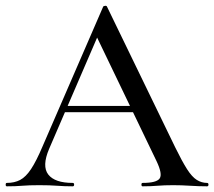

<svg xmlns="http://www.w3.org/2000/svg" viewBox="-25 -656 754 676"><path d="M187 -261 199 -283H471L478 -261ZM704 -12Q709 -12 709 -6Q709 0 704 0Q675 0 644.5 -2Q614 -4 585 -4Q553 -4 529.5 -2Q506 0 477 0Q473 0 473 -6Q473 -12 477 -12Q526 -12 537 -27.5Q548 -43 526 -89L311 -536L343 -584L148 -132Q122 -71 145 -41.5Q168 -12 231 -12Q236 -12 236 -6Q236 0 231 0Q201 0 176 -2Q151 -4 113 -4Q76 -4 53.5 -2Q31 0 -1 0Q-5 0 -5 -6Q-5 -12 -1 -12Q26 -12 46 -22.5Q66 -33 84.5 -61Q103 -89 125 -141L338 -632Q339 -635 345 -635.5Q351 -636 352 -632L592 -137Q616 -88 633.5 -60.5Q651 -33 668 -22.5Q685 -12 704 -12Z"/></svg>

Font: Cormorant Garamond Light Medium
Style: Regular
Weight: 500
Version: Version 4.001